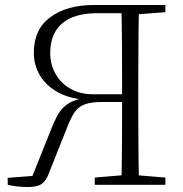

<svg xmlns="http://www.w3.org/2000/svg" viewBox="-20 -743 737 772"><path d="M11 0V-28L130 -37L105 -22L184 -219Q196 -250 207.5 -272.5Q219 -295 234.5 -310.5Q250 -326 271.5 -335.5Q293 -345 324 -350L323 -342Q257 -347 211 -373Q165 -399 140.5 -440Q116 -481 116 -531Q116 -625 182.5 -674Q249 -723 358 -723H504V-690H372Q278 -690 230 -649Q182 -608 182 -530Q182 -483 203.5 -445.5Q225 -408 263.5 -386Q302 -364 354 -364H503V-333H392Q347 -333 321 -323.5Q295 -314 279.5 -291Q264 -268 248 -226L176 -45Q166 -17 148.5 -4Q131 9 92 9Q68 9 48 6.5Q28 4 11 0ZM468 0Q470 -83 470.5 -167.5Q471 -252 471 -343V-357Q471 -467 470.5 -554Q470 -641 468 -723H539Q537 -641 536.5 -557.5Q536 -474 536 -390V-333Q536 -249 536.5 -166Q537 -83 539 0ZM361 0V-29L491 -40H513L645 -29V0ZM503 -684V-723H645V-694L513 -684Z"/></svg>

Font: Noto Serif JP
Style: Regular
Weight: 200
Designer: Ryoko NISHIZUKA 西塚涼子 (kana & ideographs); Frank Grießhammer (Latin, Greek & Cyrillic); Wenlong ZHANG 张文龙 (bopomofo); San
Foundry: Adobe
Version: Version 2.001;hotconv 1.1.0;makeotfexe 2.6.0